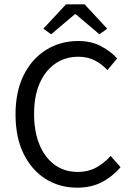

<svg xmlns="http://www.w3.org/2000/svg" viewBox="-20 -858 611 890"><path d="M338 12Q256 12 191.5 -28.5Q127 -69 89.5 -145Q52 -221 52 -328Q52 -434 90 -510Q128 -586 194 -627Q260 -668 343 -668Q403 -668 449 -643.5Q495 -619 523 -587L478 -533Q452 -561 419 -578Q386 -595 344 -595Q282 -595 235.5 -562.5Q189 -530 163.5 -471Q138 -412 138 -330Q138 -248 163 -187.5Q188 -127 233.5 -94Q279 -61 341 -61Q388 -61 425 -81Q462 -101 493 -135L539 -83Q500 -38 451 -13Q402 12 338 12ZM217 -699 181 -725 286 -838H372L477 -725L441 -699L331 -792H327Z"/></svg>

Font: .
Style: 
Weight: 400
Designer: Paul D. Hunt, Dalton Maag
Foundry: Dalton Maag Ltd
Version: Version 1.200